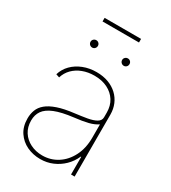

<svg xmlns="http://www.w3.org/2000/svg" viewBox="-201 -925 922 1038"><g transform="rotate(30 260.0 -406.5)"><path d="M218.8 11.2Q173.8 11.2 135.5 -6.8Q97.2 -24.9 73.7 -60.1Q50.3 -95.2 50.3 -145.5Q50.3 -173.8 59.6 -198.2Q68.8 -222.7 91.8 -241.9Q114.7 -261.2 155 -275.1Q195.3 -289.1 257.8 -296.4Q297.4 -301.3 331.1 -307.1Q364.7 -313 385.3 -324.7Q405.8 -336.4 405.8 -357.4V-386.7Q405.8 -428.7 386.2 -460Q366.7 -491.2 331.5 -508.8Q296.4 -526.4 249.5 -526.4Q209.5 -526.4 176.3 -513.7Q143.1 -501 120.1 -477.8Q97.2 -454.6 87.4 -422.4L65.9 -429.7Q76.7 -465.8 103 -492.4Q129.4 -519 167.2 -533.9Q205.1 -548.8 249.5 -548.8Q290.5 -548.8 323.5 -536.6Q356.4 -524.4 379.9 -502.4Q403.3 -480.5 415.8 -450.9Q428.2 -421.4 428.2 -386.7V0H405.8V-109.9H402.8Q386.7 -73.2 359.1 -46.4Q331.5 -19.5 295.9 -4.2Q260.3 11.2 218.8 11.2ZM218.8 -11.2Q270.5 -11.2 313 -38.3Q355.5 -65.4 380.6 -114.7Q405.8 -164.1 405.8 -230V-313Q395 -305.7 381.3 -299.6Q367.7 -293.5 350.1 -289.1Q332.5 -284.7 311.3 -281.2Q290 -277.8 265.1 -274.9Q192.4 -266.1 150.4 -249Q108.4 -231.9 90.6 -206.3Q72.8 -180.7 72.8 -145.5Q72.8 -104.5 92 -74.5Q111.3 -44.4 144.8 -27.8Q178.2 -11.2 218.8 -11.2ZM358.9 -651.4Q349.1 -651.4 342.3 -658.2Q335.4 -665 335.4 -674.8Q335.4 -684.1 342.3 -690.7Q349.1 -697.3 358.9 -697.3Q368.2 -697.3 374.8 -690.7Q381.3 -684.1 381.3 -674.8Q381.3 -665 374.8 -658.2Q368.2 -651.4 358.9 -651.4ZM161.6 -651.4Q151.9 -651.4 145 -658.2Q138.2 -665 138.2 -674.8Q138.2 -684.1 145 -690.7Q151.9 -697.3 161.6 -697.3Q170.9 -697.3 177.5 -690.7Q184.1 -684.1 184.1 -674.8Q184.1 -665 177.5 -658.2Q170.9 -651.4 161.6 -651.4ZM367.2 -824.2V-801.8H139.6V-824.2Z"/></g></svg>

Font: Inter 17pt Thin
Style: Regular
Weight: 250
Version: Version 4.001;git-66647c0bb